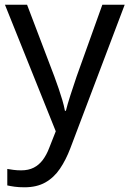

<svg xmlns="http://www.w3.org/2000/svg" viewBox="-20 -556 550 816"><path d="M1 -536H95L211 -231Q221 -204 229.5 -179Q238 -154 245 -130.5Q252 -107 256 -85H260Q266 -110 279 -150.5Q292 -191 306 -232L415 -536H510L279 74Q260 124 234.5 161.5Q209 199 172.5 219.5Q136 240 84 240Q60 240 42 237.5Q24 235 11 232V162Q22 164 37.5 166Q53 168 70 168Q101 168 123.5 156.5Q146 145 162 123.5Q178 102 189 73L217 2Z"/></svg>

Font: ubangla15
Style: Book
Weight: 400
Designer: Jelle Bosma - Monotype Design Team
Foundry: Monotype Imaging Inc.
Version: Version 2.003